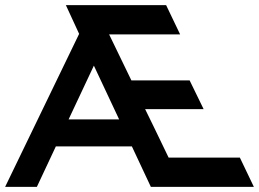

<svg xmlns="http://www.w3.org/2000/svg" viewBox="-20 -730 1012 750"><path d="M289.1 -597.7Q276.4 -626 237.3 -710Q335 -710 628.9 -710Q642.6 -681.6 683.6 -595.7Q614.3 -595.7 406.2 -595.7Q427.7 -550.8 493.2 -416Q549.8 -416 720.7 -416Q734.4 -387.7 775.4 -303.7Q717.8 -303.7 546.9 -303.7Q570.3 -256.8 638.7 -114.3Q709 -114.3 917 -114.3Q930.7 -85.9 971.7 0Q871.1 0 569.3 0Q550.8 -39.1 495.1 -158.2Q420.9 -158.2 198.2 -158.2Q179.7 -118.2 124 0Q92.8 0 0 0Q72.3 -149.4 289.1 -597.7ZM248 -263.7Q296.9 -263.7 445.3 -263.7Q420.9 -316.4 346.7 -473.6Q322.3 -421.9 248 -263.7Z"/></svg>

Font: SSportsD
Style: Medium
Weight: 400
Designer: Swiss Typefaces
Version: Version 1.000